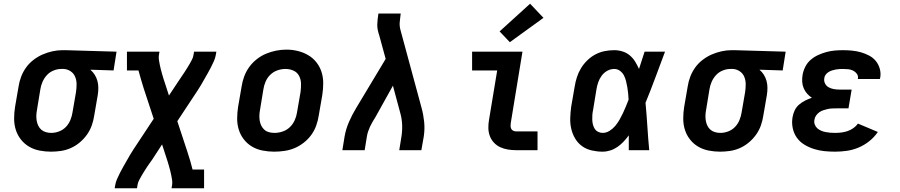

<svg xmlns="http://www.w3.org/2000/svg" viewBox="-20 -808 4840 1033"><path d="M254 8Q223 8 192.5 2Q162 -4 136.5 -19Q111 -34 92.5 -57.5Q74 -81 65 -109.5Q56 -138 56 -170Q56 -202 61 -233L80 -343Q84 -370 94 -396Q104 -422 120.5 -445Q137 -468 160.5 -486Q184 -504 209.5 -515Q235 -526 262 -532Q289 -538 316 -538Q320 -538 324.5 -538Q329 -538 333 -538L607 -530L591 -429L466 -433Q480 -421 489.5 -406Q499 -391 504 -373Q509 -355 509 -335.5Q509 -316 506 -297L487 -187Q483 -160 474 -134Q465 -108 448.5 -84.5Q432 -61 409.5 -42Q387 -23 361 -11.5Q335 0 308 4Q281 8 254 8ZM256 -93Q277 -93 298 -101Q319 -109 334.5 -125Q350 -141 358.5 -162Q367 -183 370 -203L389 -313Q392 -334 392 -355Q392 -376 384.5 -394.5Q377 -413 360 -424.5Q343 -436 323 -437H316Q314 -437 312.5 -437Q311 -437 309 -437Q289 -437 268 -428.5Q247 -420 232 -403.5Q217 -387 208.5 -367Q200 -347 197 -327L179 -217Q176 -202 175.5 -187Q175 -172 177.5 -158Q180 -144 186 -131.5Q192 -119 202.5 -110Q213 -101 227 -97Q241 -93 256 -93Z M597 205 600 187Q603 170 610.5 153.5Q618 137 626 121Q634 105 643 89.5Q652 74 661 58Q670 42 679 26.5Q688 11 698 -4L807 -169L753 -333Q746 -357 738.5 -381Q731 -405 725 -429H663V-530H838L835 -512Q833 -499 835 -486Q837 -473 839.5 -460.5Q842 -448 845 -436Q848 -424 851.5 -412Q855 -400 858.5 -388Q862 -376 866 -365L889 -294L944 -377Q951 -388 958.5 -398.5Q966 -409 973 -420Q980 -431 987 -442Q994 -453 1000.5 -464.5Q1007 -476 1013 -487.5Q1019 -499 1021 -512L1024 -530H1144L1141 -512Q1138 -495 1130.5 -478.5Q1123 -462 1115 -446Q1107 -430 1098 -414.5Q1089 -399 1080 -383Q1071 -367 1062 -351.5Q1053 -336 1043 -321L934 -156L988 8Q996 32 1003 56Q1010 80 1016 104H1078V205H903L906 187Q908 174 906 161Q904 148 901.5 135.5Q899 123 896 111Q893 99 889.5 87Q886 75 882.5 63Q879 51 875 40L852 -31L798 52Q790 63 782.5 73.5Q775 84 768 95Q761 106 754 117Q747 128 740.5 139.5Q734 151 728 162.5Q722 174 720 187L717 205Z M1455 8Q1424 8 1393 2Q1362 -4 1336.5 -19Q1311 -34 1292.5 -57.5Q1274 -81 1265 -109.5Q1256 -138 1256 -169.5Q1256 -201 1261 -233L1280 -343Q1284 -370 1294 -397Q1304 -424 1321 -447.5Q1338 -471 1361.5 -489.5Q1385 -508 1411.5 -519Q1438 -530 1465.5 -535.5Q1493 -541 1521 -541Q1553 -541 1583 -533.5Q1613 -526 1638.5 -511Q1664 -496 1682.5 -472.5Q1701 -449 1710 -420.5Q1719 -392 1719 -360.5Q1719 -329 1714 -297L1695 -187Q1691 -160 1681.5 -133Q1672 -106 1655 -82.5Q1638 -59 1614.5 -40.5Q1591 -22 1564.5 -11Q1538 0 1510 4Q1482 8 1455 8ZM1457 -93Q1479 -93 1501 -100.5Q1523 -108 1539.5 -124Q1556 -140 1565.5 -161Q1575 -182 1578 -203L1597 -313Q1600 -336 1599.5 -358.5Q1599 -381 1589 -400Q1579 -419 1559 -428Q1539 -437 1516 -437Q1494 -437 1472.5 -429.5Q1451 -422 1434.5 -406Q1418 -390 1409 -369Q1400 -348 1397 -327L1379 -217Q1376 -202 1375.5 -187Q1375 -172 1377.5 -157.5Q1380 -143 1386.5 -130.5Q1393 -118 1403.5 -109Q1414 -100 1428 -96.5Q1442 -93 1457 -93Z M1822 0 1834 -74Q1841 -114 1858 -153Q1875 -192 1897 -228L2055 -491L2019 -623Q2018 -625 2017 -627.5Q2016 -630 2016 -632V-633Q2009 -655 2010 -679Q2011 -703 2015 -728L2016 -735H2136L2135 -728Q2132 -708 2130.5 -688Q2129 -668 2134 -649L2248 -228Q2258 -192 2262 -153Q2266 -114 2260 -74L2247 0H2128L2140 -74Q2145 -106 2143.5 -138.5Q2142 -171 2133 -202L2094 -347L2000 -178Q1992 -165 1984.5 -152.5Q1977 -140 1971 -127Q1965 -114 1960.5 -100.5Q1956 -87 1954 -74L1942 0Z M2757 0Q2735 0 2713 -3.5Q2691 -7 2671.5 -16Q2652 -25 2637.5 -40.5Q2623 -56 2615.5 -76Q2608 -96 2607.5 -118.5Q2607 -141 2611 -163L2655 -429H2520V-530H2791L2728 -146Q2727 -138 2727 -130Q2727 -122 2730.5 -115Q2734 -108 2741.5 -104.5Q2749 -101 2757 -101H2872V0ZM2723 -581 2668 -639 2832 -788 2904 -712Z M3222 8Q3193 8 3164 1.5Q3135 -5 3112 -21.5Q3089 -38 3074.5 -62.5Q3060 -87 3053.5 -115Q3047 -143 3048 -173Q3049 -203 3053 -233L3072 -343Q3076 -368 3084 -393Q3092 -418 3106 -441Q3120 -464 3140 -483.5Q3160 -503 3184 -515.5Q3208 -528 3233.5 -533Q3259 -538 3285 -538Q3308 -538 3330 -531Q3352 -524 3369 -509.5Q3386 -495 3397.5 -476Q3409 -457 3418 -437Q3425 -460 3433 -483.5Q3441 -507 3448 -530H3558Q3532 -461 3506.5 -392Q3481 -323 3453 -255Q3459 -191 3463 -127.5Q3467 -64 3473 0H3363Q3363 -20 3363 -40Q3363 -60 3363 -80Q3350 -62 3335 -46Q3320 -30 3302 -17.5Q3284 -5 3263.5 1.5Q3243 8 3222 8ZM3222 -93Q3242 -93 3259.5 -104Q3277 -115 3290 -130.5Q3303 -146 3313 -163.5Q3323 -181 3331.5 -199Q3340 -217 3347.5 -235.5Q3355 -254 3362 -272Q3361 -289 3359.5 -306Q3358 -323 3355 -339.5Q3352 -356 3348 -372.5Q3344 -389 3336.5 -403Q3329 -417 3315.5 -427Q3302 -437 3285 -437Q3265 -437 3247 -427Q3229 -417 3217 -400.5Q3205 -384 3198.5 -365Q3192 -346 3189 -327L3171 -217Q3168 -203 3167 -190Q3166 -177 3166.5 -163.5Q3167 -150 3170 -138Q3173 -126 3179.5 -115.5Q3186 -105 3197.5 -99Q3209 -93 3222 -93Z M3854 8Q3823 8 3792.5 2Q3762 -4 3736.5 -19Q3711 -34 3692.5 -57.5Q3674 -81 3665 -109.5Q3656 -138 3656 -170Q3656 -202 3661 -233L3680 -343Q3684 -370 3694 -396Q3704 -422 3720.5 -445Q3737 -468 3760.5 -486Q3784 -504 3809.5 -515Q3835 -526 3862 -532Q3889 -538 3916 -538Q3920 -538 3924.5 -538Q3929 -538 3933 -538L4207 -530L4191 -429L4066 -433Q4080 -421 4089.5 -406Q4099 -391 4104 -373Q4109 -355 4109 -335.5Q4109 -316 4106 -297L4087 -187Q4083 -160 4074 -134Q4065 -108 4048.5 -84.5Q4032 -61 4009.5 -42Q3987 -23 3961 -11.5Q3935 0 3908 4Q3881 8 3854 8ZM3856 -93Q3877 -93 3898 -101Q3919 -109 3934.5 -125Q3950 -141 3958.5 -162Q3967 -183 3970 -203L3989 -313Q3992 -334 3992 -355Q3992 -376 3984.5 -394.5Q3977 -413 3960 -424.5Q3943 -436 3923 -437H3916Q3914 -437 3912.5 -437Q3911 -437 3909 -437Q3889 -437 3868 -428.5Q3847 -420 3832 -403.5Q3817 -387 3808.5 -367Q3800 -347 3797 -327L3779 -217Q3776 -202 3775.5 -187Q3775 -172 3777.5 -158Q3780 -144 3786 -131.5Q3792 -119 3802.5 -110Q3813 -101 3827 -97Q3841 -93 3856 -93Z M4473 8Q4443 8 4414 5Q4385 2 4357.5 -7Q4330 -16 4306.5 -30.5Q4283 -45 4267 -67.5Q4251 -90 4245 -119Q4239 -148 4244 -177Q4247 -196 4255.5 -214Q4264 -232 4279 -245Q4294 -258 4312 -267Q4330 -276 4348 -282Q4334 -291 4322.5 -304Q4311 -317 4304 -333.5Q4297 -350 4296 -368.5Q4295 -387 4298 -405Q4302 -428 4313 -449.5Q4324 -471 4342 -486.5Q4360 -502 4382 -512Q4404 -522 4426 -528Q4448 -534 4470.5 -536Q4493 -538 4516 -538Q4541 -538 4565.5 -535.5Q4590 -533 4612.5 -526.5Q4635 -520 4656 -509Q4677 -498 4691.5 -480.5Q4706 -463 4713 -439.5Q4720 -416 4716 -391Q4715 -389 4714.5 -387Q4714 -385 4714 -383H4595Q4595 -384 4595.5 -384.5Q4596 -385 4596 -386Q4598 -400 4590 -411Q4582 -422 4570 -428Q4558 -434 4544 -435.5Q4530 -437 4516 -437Q4506 -437 4496 -436.5Q4486 -436 4476 -434Q4466 -432 4456.5 -429Q4447 -426 4438 -420.5Q4429 -415 4422.5 -406.5Q4416 -398 4415 -388Q4412 -372 4419 -358.5Q4426 -345 4439 -338Q4452 -331 4467 -328.5Q4482 -326 4498 -326H4562L4545 -225H4481Q4469 -225 4457 -224.5Q4445 -224 4433.5 -221.5Q4422 -219 4410 -215Q4398 -211 4388 -204Q4378 -197 4370.5 -186Q4363 -175 4362 -164Q4359 -151 4363.5 -138.5Q4368 -126 4377 -118Q4386 -110 4397.5 -105Q4409 -100 4421.5 -97.5Q4434 -95 4447 -94Q4460 -93 4473 -93Q4489 -93 4506 -95Q4523 -97 4539.5 -102.5Q4556 -108 4571 -118.5Q4586 -129 4596 -143L4703 -98Q4684 -70 4657 -48.5Q4630 -27 4599 -14Q4568 -1 4536 3.5Q4504 8 4473 8Z"/></svg>

Font: Iosevka Curly Slab Extended
Style: Bold Italic
Weight: 700
Width: 7
Italic angle: -9°
Monospace: yes
Designer: Belleve Invis
Foundry: Belleve Invis
Version: Version 11.0.0; ttfautohint (v1.8.3)